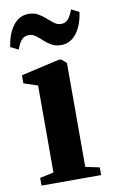

<svg xmlns="http://www.w3.org/2000/svg" viewBox="-94 -804 502 850"><g transform="rotate(-10 156.5 -379.0)"><path d="M22 0V-34.5L84 -48V-439L21.5 -459.5V-496L192 -535H204L227 -515.5V-48L290 -34.5V0ZM-8 -628Q0.5 -687.5 27.8 -723Q55 -758.5 97 -758.5Q121.5 -758.5 139.8 -748Q158 -737.5 173 -724Q188 -710.5 201.8 -700.2Q215.5 -690 231 -689.5Q250.5 -689.5 262.8 -702.5Q275 -715.5 286 -745.5L321 -728Q313 -669 285.5 -633.2Q258 -597.5 216 -597.5Q191.5 -597.5 173.5 -607.8Q155.5 -618 140.8 -631.8Q126 -645.5 112 -655.8Q98 -666 82 -666Q62.5 -666 50.2 -653Q38 -640 27 -610.5Z"/></g></svg>

Font: Merriweather 96pt
Style: Bold
Weight: 700
Version: Version 2.100